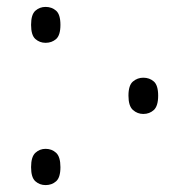

<svg xmlns="http://www.w3.org/2000/svg" viewBox="-20 -530 547 556"><path d="M112 -406Q95 -406 82.5 -417Q70 -428 70 -458Q70 -488 82.5 -499Q95 -510 112 -510Q130 -510 142.5 -499Q155 -488 155 -458Q155 -428 142.5 -417Q130 -406 112 -406ZM395 -200Q378 -200 365 -211.5Q352 -223 352 -253Q352 -283 365 -294Q378 -305 395 -305Q413 -305 425.5 -294Q438 -283 438 -253Q438 -223 425.5 -211.5Q413 -200 395 -200ZM112 6Q95 6 82.5 -5Q70 -16 70 -46Q70 -76 82.5 -87.5Q95 -99 112 -99Q130 -99 142.5 -87.5Q155 -76 155 -46Q155 -16 142.5 -5Q130 6 112 6Z"/></svg>

Font: Noto Serif Condensed Light
Style: Regular
Weight: 300
Width: 3
Designer: Monotype Design Team
Foundry: Monotype Imaging Inc.
Version: Version 2.013